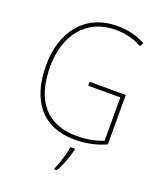

<svg xmlns="http://www.w3.org/2000/svg" viewBox="-168 -833 983 1162"><g transform="rotate(20 323.5 -252.0)"><path d="M342 -350V-325H549V-46C503 -27 444 -15 379 -15C193 -15 86 -130 86 -355C86 -555 193 -700 383 -700C439 -700 495 -690 554 -657L567 -681C509 -713 449 -725 384 -725C177 -725 60 -569 60 -355C60 -129 166 10 377 10C444 10 516 -4 575 -32V-350ZM397 68V61H368C362 103 338 181 322 214V221H338C366 175 385 118 397 68Z"/></g></svg>

Font: Noto Sans Georgian SemiCondensed Thin
Style: Regular
Weight: 100
Width: 4
Designer: Monotype Design Team, Akaki Razmadze
Foundry: Google LLC
Version: Version 2.005